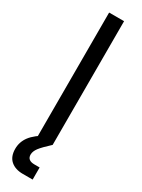

<svg xmlns="http://www.w3.org/2000/svg" viewBox="-245 -751 722 978"><g transform="rotate(30 116.0 -262.0)"><path d="M160.2 -727.5V0H72.3V-727.5ZM102.5 204.1Q57.6 204.1 31.2 180.9Q4.9 157.7 4.9 112.3Q4.9 71.8 29.5 38.8Q54.2 5.9 113.3 -27.8L160.2 0Q118.7 38.1 103 58.8Q87.4 79.6 87.4 98.6Q87.4 132.8 129.9 132.8H160.2V204.1Z"/></g></svg>

Font: Inter Display
Style: Regular
Weight: 400
Designer: Rasmus Andersson
Foundry: rsms
Version: Version 4.000;git-37864ae